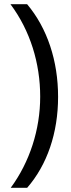

<svg xmlns="http://www.w3.org/2000/svg" viewBox="-20 -734 336 912"><path d="M255.9 -273.9C255.9 -445.3 204.6 -600.1 108.9 -713.9H29.8C123.5 -588.4 170.9 -433.6 170.9 -274.9C170.9 -118.7 121.1 35.6 30.8 158.2H108.9C204.1 48.8 255.9 -102.5 255.9 -273.9Z"/></svg>

Font: Open Sans
Style: Regular
Weight: 400
Foundry: Ascender Corporation
Version: Version 1.100;PS 001.100;hotconv 1.0.88;makeotf.lib2.5.64775